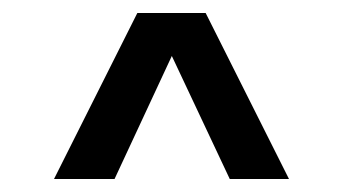

<svg xmlns="http://www.w3.org/2000/svg" viewBox="-20 -540 527 295"><path d="M333 -265 244 -454 156 -265H63L191 -520H296L424 -265Z"/></svg>

Font: Arya
Style: Bold
Weight: 700
Designer: Eduardo Rodriguez Tunni, Modular Infotech
Foundry: Eduardo Rodriguez Tunni, Modular Infotech
Version: Version 1.002